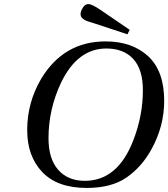

<svg xmlns="http://www.w3.org/2000/svg" viewBox="-20 -911 829 946"><path d="M377 -841Q377 -855 388 -873Q399 -891 416 -891Q432 -891 474 -863L619 -764L608 -742L438 -798Q414 -805 403.5 -809.5Q393 -814 385 -822Q377 -830 377 -841ZM114 -270Q114 -406 183 -523Q294 -707 500 -707Q631 -707 710 -634Q789 -561 789 -414Q789 -289 726 -175Q678 -88 603.5 -36.5Q529 15 407 15Q263 15 188.5 -63Q114 -141 114 -270ZM219 -230Q219 -128 267 -74Q315 -20 398 -20Q560 -20 637 -220Q684 -342 684 -466Q684 -569 636.5 -620.5Q589 -672 504 -672Q362 -672 281 -504Q219 -373 219 -230Z"/></svg>

Font: Heuristica
Style: Italic
Weight: 400
Italic angle: -13°
Version: Version 1.0.2